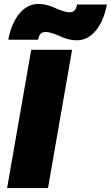

<svg xmlns="http://www.w3.org/2000/svg" viewBox="-20 -952 561 972"><path d="M16 0H223L345 -700H138ZM22 -751H173C177 -769 182 -790 209 -790C233 -790 254 -781 276 -772C302 -760 331 -748 370 -748C446 -748 502 -824 521 -929H370C366 -911 361 -890 334 -890C310 -890 289 -899 267 -908C241 -920 212 -932 173 -932C97 -932 41 -856 22 -751Z"/></svg>

Font: Fixel Display Black
Style: Italic
Weight: 900
Italic angle: -10°
Designer: AlfaBravo + MacPaw
Foundry: Kyrylo Tkachov, Marchela Mozhyna, Serhii Makarenko, Maria Weinstein, Zakhar Kryvoshyya
Version: Version 1.210;Glyphs 3.2 (3217)